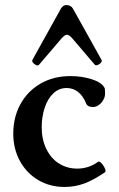

<svg xmlns="http://www.w3.org/2000/svg" viewBox="-20 -724 469 755"><path d="M32.2 -198.7Q32.2 -263.2 60.5 -314.7Q88.9 -366.2 139.9 -395.5Q190.9 -424.8 256.8 -424.8Q301.3 -424.8 339.6 -412.8Q377.9 -400.9 390.1 -380.4Q392.1 -377.4 392.6 -371.8Q393.1 -366.2 393.1 -354.5Q393.1 -343.3 386.2 -331.1Q379.4 -318.8 368.4 -311Q357.4 -303.2 346.2 -303.2Q324.2 -303.2 318.8 -316.9Q306.6 -347.2 286.9 -362.5Q267.1 -377.9 242.2 -377.9Q211.4 -377.9 189.2 -356.4Q167 -335 155.5 -299.6Q144 -264.2 144 -224.1Q144 -174.8 162.4 -137.7Q180.7 -100.6 212.4 -80.8Q244.1 -61 283.2 -61Q328.6 -61 365.2 -87.4Q369.6 -90.8 376.7 -84.5Q383.8 -78.1 389.4 -68.1Q395 -58.1 395 -51.8Q395 -48.3 393.1 -46.9Q348.6 -16.1 311.3 -2.4Q273.9 11.2 233.9 11.2Q176.8 11.2 130.9 -15.6Q85 -42.5 58.6 -90.3Q32.2 -138.2 32.2 -198.7ZM133.3 -469.2Q131.3 -466.8 127.4 -466.8Q122.1 -466.8 115.2 -472.2Q104 -481 107.4 -488.3L219.2 -689.5Q227.5 -704.1 240.7 -704.1Q259.3 -704.1 267.1 -689.5L379.4 -488.3Q383.3 -481.4 371.1 -472.2Q364.7 -467.3 358.4 -467.3Q354.5 -467.3 353 -469.2L264.2 -573.2Q251.5 -587.4 243.2 -587.4Q234.9 -587.4 222.2 -573.2Z"/></svg>

Font: JuniusX
Style: Bold
Weight: 700
Designer: Peter S. Baker
Foundry: Briery Creek Software
Version: Version 1.004